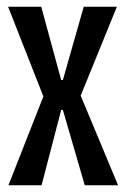

<svg xmlns="http://www.w3.org/2000/svg" viewBox="-20 -548 373 568"><path d="M108.3 -262.7 4 -528H102L161 -311.3H166L227.7 -528H325.7L218.7 -265L329.3 0H230.7L166 -222.7H161L103 0H5Z"/></svg>

Font: Bricolage Grotesque 96pt Condensed ExBd
Style: Regular
Weight: 800
Width: 3
Designer: Mathieu Triay
Foundry: Atelier Triay
Version: Version 1.001;Glyphs 3.2 (3207)